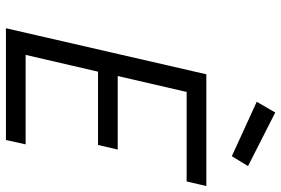

<svg xmlns="http://www.w3.org/2000/svg" viewBox="-174 -796 970 663"><g transform="rotate(90 311.5 -465.0)"><path d="M369 -930 554 -836 520 -780 332 -866ZM78 0 237 -692H623L607 -624H298L243 -386H497L481 -318H228L170 -68H479L464 0Z"/></g></svg>

Font: Titillium Web
Style: Italic
Weight: 400
Italic angle: -13°
Version: Version 1.002;PS 57.000;hotconv 1.0.70;makeotf.lib2.5.55311